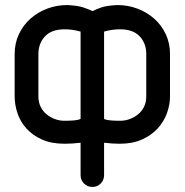

<svg xmlns="http://www.w3.org/2000/svg" viewBox="-20 -571 733 760"><path d="M347 -527Q359 -534 381 -541.5Q403 -549 445 -551Q486 -551 523.5 -537Q561 -523 590 -497.5Q619 -472 636 -436Q653 -400 653 -357V-190Q653 -157 641 -123.5Q629 -90 604.5 -63Q580 -36 542.5 -19Q505 -2 454 -2Q440 -2 424.5 -3Q409 -4 392 -6V122Q392 142 378.5 155.5Q365 169 346 169Q326 169 312.5 155.5Q299 142 299 122V-6Q282 -4 266 -3Q250 -2 236 -2Q183 -2 145.5 -19Q108 -36 84 -63Q60 -90 49 -123.5Q38 -157 38 -190V-357Q38 -400 55 -436Q72 -472 101 -497.5Q130 -523 167.5 -537Q205 -551 246 -551Q288 -549 310 -541.5Q332 -534 347 -527ZM132 -190Q132 -166 141 -148Q150 -130 165 -118Q180 -106 198 -99.5Q216 -93 234 -93Q255 -93 268 -94Q281 -95 287.5 -96.5Q294 -98 296 -99L299 -101V-446Q281 -451 265.5 -453Q250 -455 236 -455Q184 -455 158 -427Q132 -399 132 -357ZM559 -357Q559 -399 533 -427Q507 -455 455 -455Q441 -455 425.5 -453Q410 -451 392 -446V-101L394 -99Q397 -98 403.5 -96.5Q410 -95 423 -94Q436 -93 457 -93Q475 -93 493 -99.5Q511 -106 526 -118Q541 -130 550 -148Q559 -166 559 -190Z"/></svg>

Font: VDS
Style: Regular
Weight: 400
Designer: artmaker
Foundry: artmaker
Version: Version 1.000 2009 initial release